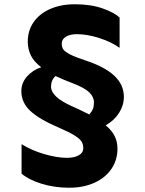

<svg xmlns="http://www.w3.org/2000/svg" viewBox="-20 -698 680 899"><path d="M81 115V-23Q127 6 187 23.5Q247 41 294 41Q328 41 349 29Q370 17 370 -3Q370 -22 362 -35Q354 -48 329.5 -63.5Q305 -79 254 -101Q163 -140 121.5 -179Q80 -218 80 -271Q80 -310 106.5 -340Q133 -370 173 -383Q139 -409 124.5 -438.5Q110 -468 110 -503Q110 -555 137.5 -594.5Q165 -634 215 -656Q265 -678 330 -678Q407 -678 462 -658Q517 -638 540 -616V-474Q501 -502 444.5 -520Q388 -538 340 -538Q308 -538 288.5 -526Q269 -514 269 -494Q269 -477 277 -466Q285 -455 308.5 -443Q332 -431 380 -415Q469 -386 514.5 -344Q560 -302 560 -244Q560 -205 537.5 -169.5Q515 -134 475 -111Q504 -87 517 -60.5Q530 -34 530 -2Q530 51 502 92.5Q474 134 422.5 157.5Q371 181 304 181Q235 181 175 162.5Q115 144 81 115ZM314 -202Q346 -188 398 -162Q410 -175 415 -188Q420 -201 420 -218Q420 -244 398 -265.5Q376 -287 321 -308Q283 -322 240 -342Q219 -323 219 -292Q219 -245 314 -202Z"/></svg>

Font: Madhuban Bold
Style: Regular
Weight: 700
Designer: jaikishan Patel
Foundry: MagicType
Version: Version 1.000